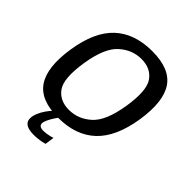

<svg xmlns="http://www.w3.org/2000/svg" viewBox="-209 -729 1018 1018"><g transform="rotate(45 300.5 -219.5)"><path d="M239.2 4.2Q371.5 4.2 449.6 -69.4Q527.6 -142.9 551.9 -297.8Q575.5 -451.3 525.5 -525.1Q475.6 -598.8 343.4 -598.8Q210.6 -598.8 132.3 -525.8Q54 -452.9 30.2 -297.8Q6.6 -144.5 56.6 -70.1Q106.5 4.2 239.2 4.2ZM250.2 -65.7Q180.8 -65.7 145.7 -114.8Q110.7 -163.9 131.4 -297.3Q152.6 -430.1 207.6 -479.5Q262.5 -529 331.9 -529Q401.6 -529 436.6 -479.9Q471.7 -430.9 450.7 -297.3Q429.5 -164.7 374.6 -115.2Q319.6 -65.7 250.2 -65.7ZM208.2 160Q225.9 160 242.8 158.2Q259.7 156.3 272.6 153.4Q285.6 150.5 290.2 148.8L297.5 96.9Q292.2 99.1 281.1 101.9Q270 104.8 257 106.6Q244 108.5 231.8 108.5Q215.2 108.5 207.3 102.5Q199.3 96.5 199.3 85.9Q199.3 74.5 207.2 57.7Q215 41 225.5 24.7Q235.9 8.5 243.1 0H191.9Q180.4 11.4 167.2 30.4Q154 49.5 145 70.9Q136 92.3 136 111.1Q136 129.5 146 140.2Q155.9 150.8 172.4 155.4Q189 160 208.2 160Z"/></g></svg>

Font: Anybody Thin
Style: Italic
Weight: 100
Italic angle: -10°
Designer: Tyler Finck
Foundry: Etcetera Type Company
Version: Version 1.114;gftools[0.9.25]